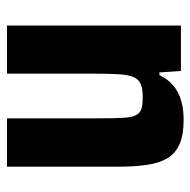

<svg xmlns="http://www.w3.org/2000/svg" viewBox="-18 -532 558 563"><g transform="rotate(-90 261.5 -251.0)"><path d="M190.9 8Q146.6 8 119.2 -4.3Q91.7 -16.6 77.8 -40.8Q63.8 -65.1 58.8 -101.5Q53.7 -137.8 53.7 -185.4V-510H195.6V-233.8Q195.6 -191.2 197.2 -166.5Q198.9 -141.8 205.5 -130.3Q212.2 -118.7 224.7 -115.4Q237.1 -112 258.7 -112Q281.5 -112 295.1 -117.4Q308.6 -122.8 315.6 -137.2Q322.6 -151.6 324.5 -178.2Q326.4 -204.9 326.4 -246.4V-510H467.7V0H334.5L330.1 -63.1H322.2Q310.9 -38.5 291.9 -22.6Q272.9 -6.7 247.6 0.7Q222.3 8 190.9 8Z"/></g></svg>

Font: Saira Thin SemiCondensed
Style: Regular
Weight: 100
Width: 4
Version: Version 1.101